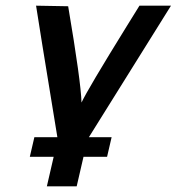

<svg xmlns="http://www.w3.org/2000/svg" viewBox="-20 -492 622 676"><path d="M107 -472 220 -470Q265 -204 267 -131Q289 -178 427 -401L471 -472H582L293 -9H373L357 60H274L250 164H145L169 60H85L101 -9H182Q114 -424 107 -472Z"/></svg>

Font: Coval
Style: Medium Italic
Weight: 500
Foundry: Context Ltd
Version: Version 001.000